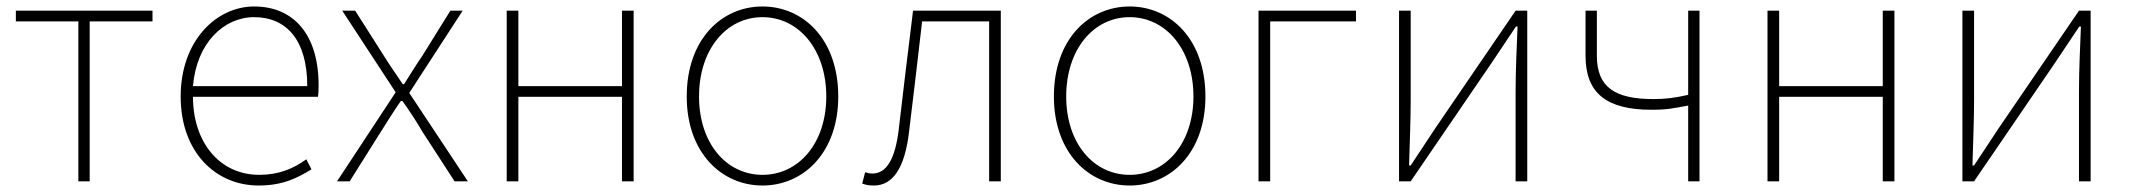

<svg xmlns="http://www.w3.org/2000/svg" viewBox="-20 -560 6582 593"><path d="M222 0H257V-494H451V-527H29V-494H222Z M779 13C857 13 902 -13 942 -37L926 -68C886 -39 841 -20 781 -20C657 -20 576 -122 576 -261H962C964 -274 964 -286 964 -297C964 -453 887 -540 765 -540C648 -540 538 -434 538 -262C538 -90 646 13 779 13ZM576 -294C587 -427 671 -507 765 -507C864 -507 929 -437 929 -294Z M1021 0H1060L1155 -151C1176 -184 1196 -217 1218 -248H1223C1245 -217 1267 -184 1286 -151L1384 0H1425L1244 -273L1409 -527H1371L1284 -387C1264 -358 1247 -330 1228 -300H1224C1204 -330 1184 -358 1166 -387L1077 -527H1037L1202 -275Z M1545 0H1581V-261H1901V0H1937V-527H1901V-294H1581V-527H1545Z M2335 13C2461 13 2569 -88 2569 -262C2569 -439 2461 -540 2335 -540C2209 -540 2101 -439 2101 -262C2101 -88 2209 13 2335 13ZM2335 -20C2223 -20 2139 -118 2139 -262C2139 -407 2223 -507 2335 -507C2447 -507 2532 -407 2532 -262C2532 -118 2447 -20 2335 -20Z M2679 13C2737 13 2775 -40 2788 -156C2802 -270 2815 -381 2828 -494H3035V0H3071V-527H2800C2785 -405 2770 -284 2756 -162C2745 -68 2718 -24 2674 -24C2665 -24 2659 -26 2652 -28L2643 7C2654 11 2663 13 2679 13Z M3469 13C3595 13 3703 -88 3703 -262C3703 -439 3595 -540 3469 -540C3343 -540 3235 -439 3235 -262C3235 -88 3343 13 3469 13ZM3469 -20C3357 -20 3273 -118 3273 -262C3273 -407 3357 -507 3469 -507C3581 -507 3666 -407 3666 -262C3666 -118 3581 -20 3469 -20Z M3867 0H3903V-494H4168V-527H3867Z M4301 0H4337L4585 -363L4662 -478H4667C4664 -407 4661 -336 4661 -277V0H4697V-527H4661L4413 -164C4391 -131 4359 -82 4337 -49H4332C4334 -120 4337 -191 4337 -249V-527H4301Z M5194 0H5229V-527H5194V-267C5154 -258 5125 -254 5087 -254C4967 -254 4912 -291 4912 -388V-527H4877V-388C4877 -271 4943 -221 5081 -221C5132 -221 5150 -226 5194 -234Z M5439 0H5475V-261H5795V0H5831V-527H5795V-294H5475V-527H5439Z M6041 0H6077L6325 -363L6402 -478H6407C6404 -407 6401 -336 6401 -277V0H6437V-527H6401L6153 -164C6131 -131 6099 -82 6077 -49H6072C6074 -120 6077 -191 6077 -249V-527H6041Z"/></svg>

Font: Noto Sans CJK JP Thin
Style: Regular
Weight: 250
Designer: Ryoko NISHIZUKA (kana & ideographs); Paul D. Hunt (Latin, Greek & Cyrillic); Wenlong ZHANG (bopomofo); Sandoll Communica
Foundry: Adobe Systems Incorporated
Version: Version 1.004;PS 1.004;hotconv 1.0.82;makeotf.lib2.5.63406